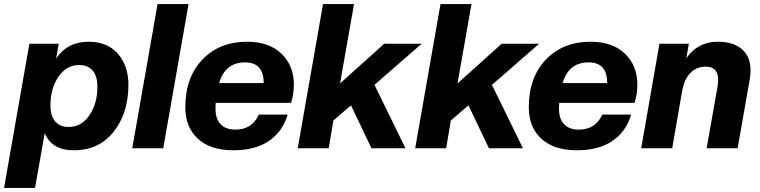

<svg xmlns="http://www.w3.org/2000/svg" viewBox="-56 -732 3751 948"><path d="M309 10Q199 10 165 -75L117 196H-36L89 -516H234L221 -443Q277 -526 381 -526Q475 -526 526.5 -466Q578 -406 578 -314Q578 -174 505.5 -82Q433 10 309 10ZM283 -105Q346 -105 385.5 -163Q425 -221 425 -304Q425 -356 401.5 -383.5Q378 -411 335 -411Q272 -411 232.5 -353Q193 -295 193 -212Q193 -160 216.5 -132.5Q240 -105 283 -105Z M750 0H597L722 -712H875Z M1096 10Q983 10 921 -47Q859 -104 859 -202Q859 -350 943.5 -438Q1028 -526 1164 -526Q1272 -526 1333.5 -467Q1395 -408 1395 -314Q1395 -268 1381 -224H1009Q1008 -214 1008 -195Q1008 -145 1033.5 -118.5Q1059 -92 1106 -92Q1188 -92 1222 -166H1364Q1340 -83 1272.5 -36.5Q1205 10 1096 10ZM1154 -424Q1056 -424 1026 -322H1246Q1246 -424 1154 -424Z M1946 0H1778L1677 -212L1590 -137L1567 0H1414L1539 -712H1692L1623 -320L1841 -516H2026L1793 -313Z M2526 0H2358L2257 -212L2170 -137L2147 0H1994L2119 -712H2272L2203 -320L2421 -516H2606L2373 -313Z M2792 10Q2679 10 2617 -47Q2555 -104 2555 -202Q2555 -350 2639.5 -438Q2724 -526 2860 -526Q2968 -526 3029.5 -467Q3091 -408 3091 -314Q3091 -268 3077 -224H2705Q2704 -214 2704 -195Q2704 -145 2729.5 -118.5Q2755 -92 2802 -92Q2884 -92 2918 -166H3060Q3036 -83 2968.5 -36.5Q2901 10 2792 10ZM2850 -424Q2752 -424 2722 -322H2942Q2942 -424 2850 -424Z M3586 0H3433L3488 -311Q3490 -329 3490 -338Q3490 -403 3428 -403Q3383 -403 3352.5 -371.5Q3322 -340 3312 -282L3263 0H3110L3200 -516H3345L3333 -445Q3390 -526 3488 -526Q3565 -526 3607.5 -489Q3650 -452 3650 -383Q3650 -369 3646 -341Z"/></svg>

Font: Creato Display ExtraBold
Style: Italic
Weight: 800
Italic angle: -10°
Version: Version 1.000